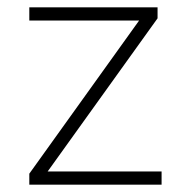

<svg xmlns="http://www.w3.org/2000/svg" viewBox="-20 -504 494 524"><path d="M60 0V-30L369 -461V-448H60V-484H410V-454L100 -22V-36H421V0Z"/></svg>

Font: Nunito Sans 12pt ExtraLight 12pt ExtraLight
Style: Regular
Weight: 250
Version: Version 3.101;gftools[0.9.27]